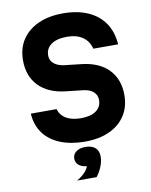

<svg xmlns="http://www.w3.org/2000/svg" viewBox="-111 -899 972 1236"><g transform="rotate(-10 375.0 -281.0)"><path d="M240 -219Q253 -177 290 -155.5Q327 -134 386 -134Q450 -134 485 -159.5Q520 -185 520 -230Q520 -262 497 -283Q474 -304 430 -309L315 -322Q204 -335 143 -398.5Q82 -462 82 -564Q82 -643 119 -699.5Q156 -756 224.5 -787.5Q293 -819 387 -819Q481 -819 550 -788.5Q619 -758 658 -701Q697 -644 703 -561H541Q528 -612 488.5 -639Q449 -666 387 -666Q320 -666 283.5 -640Q247 -614 247 -568Q247 -536 270.5 -515.5Q294 -495 337 -489L452 -476Q564 -463 625 -399.5Q686 -336 686 -234Q686 -156 649.5 -99.5Q613 -43 545.5 -12Q478 19 386 19Q293 19 224 -9Q155 -37 116 -90Q77 -143 72 -219ZM380 177Q342 177 319.5 160Q297 143 297 115Q297 87 319.5 70Q342 53 380 53Q418 53 440.5 70Q463 87 463 115Q463 143 440.5 160Q418 177 380 177ZM291 257Q325 237 346.5 213Q368 189 370 169L380 53Q422 53 444.5 73Q467 93 467 130Q467 162 453 196.5Q439 231 418 257Z"/></g></svg>

Font: Martian Mono SemiExpanded
Style: Bold
Weight: 700
Width: 6
Designer: Roman Shamin
Foundry: Evil Martians
Version: Version 1.000